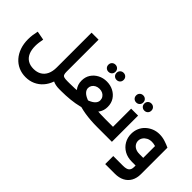

<svg xmlns="http://www.w3.org/2000/svg" viewBox="-65 -1584 2596 2596"><g transform="rotate(45 1233.0 -286.0)"><path d="M816 0Q739 0 688 -27Q637 -54 611 -107Q585 -160 585 -237H719Q719 -204 726 -185.5Q733 -167 754 -160.5Q775 -154 816 -154H854V0ZM379 208Q305 208 243 180.5Q181 153 135.5 101.5Q90 50 65 -21.5Q40 -93 40 -182Q40 -223 46 -264Q52 -305 61 -344L189 -320Q182 -284 177.5 -250Q173 -216 173 -184Q173 -108 196.5 -55Q220 -2 265.5 25.5Q311 53 376 53Q441 53 488 25.5Q535 -2 560 -55Q585 -108 585 -184V-849H719V-184Q719 -95 693.5 -23Q668 49 622.5 100.5Q577 152 515 180Q453 208 379 208ZM853 0V-154Q863 -154 868 -133Q873 -112 873 -78Q873 -43 868 -21.5Q863 0 853 0Z M853 0V-154Q907 -154 955.5 -156.5Q1004 -159 1046 -163Q1052 -164 1057 -157.5Q1062 -151 1067.5 -145Q1073 -139 1078 -139Q1159 -151 1211.5 -172.5Q1264 -194 1290 -222.5Q1316 -251 1316 -285Q1316 -315 1301 -338.5Q1286 -362 1260 -375.5Q1234 -389 1199 -389Q1164 -389 1137 -375Q1110 -361 1095 -337.5Q1080 -314 1080 -286Q1080 -252 1107 -222.5Q1134 -193 1189 -171.5Q1244 -150 1329 -138Q1335 -137 1340 -143.5Q1345 -150 1350 -156.5Q1355 -163 1361 -162Q1401 -158 1446.5 -156Q1492 -154 1543 -154V0Q1412 0 1303 -17.5Q1194 -35 1114.5 -70.5Q1035 -106 991 -162Q947 -218 947 -295Q947 -365 981 -417Q1015 -469 1072 -499Q1129 -529 1198 -529Q1268 -529 1325 -499.5Q1382 -470 1416 -417.5Q1450 -365 1450 -294Q1450 -225 1415.5 -174.5Q1381 -124 1321 -90Q1261 -56 1184.5 -36.5Q1108 -17 1023 -8.5Q938 0 853 0ZM1543 0V-154Q1553 -154 1558 -133Q1563 -112 1563 -78Q1563 -43 1558 -21.5Q1553 0 1543 0ZM853 0Q843 0 838 -21.5Q833 -43 833 -78Q833 -113 838 -133.5Q843 -154 853 -154ZM1276 -636Q1247 -636 1227.5 -655Q1208 -674 1208 -704Q1208 -734 1227.5 -753Q1247 -772 1276 -772Q1305 -772 1324.5 -753Q1344 -734 1344 -704Q1344 -674 1324.5 -655Q1305 -636 1276 -636ZM1120 -636Q1091 -636 1071.5 -655Q1052 -674 1052 -704Q1052 -734 1071.5 -753Q1091 -772 1120 -772Q1149 -772 1168.5 -753Q1188 -734 1188 -704Q1188 -674 1168.5 -655Q1149 -636 1120 -636Z M1690 -501H1823V0H1543V-154H1690ZM1543 0Q1533 0 1528 -21Q1523 -42 1523 -78Q1523 -113 1528 -133.5Q1533 -154 1543 -154ZM1835 -608Q1806 -608 1786.5 -627Q1767 -646 1767 -676Q1767 -706 1786.5 -725Q1806 -744 1835 -744Q1864 -744 1883.5 -725Q1903 -706 1903 -676Q1903 -646 1883.5 -627Q1864 -608 1835 -608ZM1679 -608Q1650 -608 1630.5 -627Q1611 -646 1611 -676Q1611 -706 1630.5 -725Q1650 -744 1679 -744Q1708 -744 1727.5 -725Q1747 -706 1747 -676Q1747 -646 1727.5 -627Q1708 -608 1679 -608Z M1972 277V123H2157Q2223 123 2249.5 100Q2276 77 2276 30V-475H2410V30Q2410 108 2379 163.5Q2348 219 2291 248Q2234 277 2157 277ZM2204 0Q2121 0 2059.5 -35Q1998 -70 1964 -129.5Q1930 -189 1930 -260Q1930 -318 1951 -367Q1972 -416 2010.5 -452Q2049 -488 2099 -508.5Q2149 -529 2206 -529Q2262 -529 2315 -512Q2368 -495 2410 -475L2354 -338Q2271 -383 2206 -383Q2164 -383 2132 -366Q2100 -349 2081.5 -321.5Q2063 -294 2063 -260Q2063 -229 2080 -202.5Q2097 -176 2128.5 -161Q2160 -146 2204 -146H2357V0Z"/></g></svg>

Font: Alexandria SemiBold
Style: Regular
Weight: 600
Designer: Mohamed Gaber
Foundry: Kief Type Foundry
Version: Version 5.100